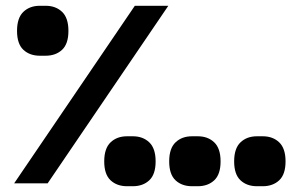

<svg xmlns="http://www.w3.org/2000/svg" viewBox="-20 -635 1035 665"><path d="M447 -615H563L145 0H29ZM39 -528Q39 -573 61 -594Q83 -615 118 -615H138Q173 -615 195 -594Q217 -573 217 -528Q217 -483 195 -462.5Q173 -442 138 -442H118Q83 -442 61 -462.5Q39 -483 39 -528ZM341 -76Q341 -121 363 -142Q385 -163 420 -163H440Q475 -163 497 -142Q519 -121 519 -76Q519 -31 497 -10.5Q475 10 440 10H420Q385 10 363 -10.5Q341 -31 341 -76ZM791 -76Q791 -121 813 -142Q835 -163 870 -163H890Q925 -163 947 -142Q969 -121 969 -76Q969 -31 947 -10.5Q925 10 890 10H870Q835 10 813 -10.5Q791 -31 791 -76ZM566 -76Q566 -121 588 -142Q610 -163 645 -163H665Q700 -163 722 -142Q744 -121 744 -76Q744 -31 722 -10.5Q700 10 665 10H645Q610 10 588 -10.5Q566 -31 566 -76Z"/></svg>

Font: IBM Plex Arabic SemiBold
Style: Regular
Weight: 600
Designer: Mike Abbink, Paul van der Laan, Pieter van Rosmalen, Wael Morcos, Khajak Apelian
Foundry: Bold Monday
Version: Version 1.0